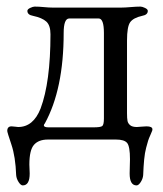

<svg xmlns="http://www.w3.org/2000/svg" viewBox="-20 -423 495 582"><path d="M127 -37H264Q285 -37 290 -41Q295 -45 295 -64V-323Q295 -367 279 -367H190Q173 -367 173 -323Q173 -153 116 -49Q113 -46 113 -43Q113 -37 127 -37ZM35 -38Q81 -38 103 -94Q133 -174 133 -319Q133 -346 120.5 -357.5Q108 -369 80 -375Q63 -378 63 -390Q63 -395 71.5 -399Q80 -403 85 -403Q98 -403 113 -401.5Q128 -400 139 -400H348Q359 -400 376 -401.5Q393 -403 406 -403Q411 -403 419.5 -399Q428 -395 428 -390Q428 -378 411 -375Q384 -369 374.5 -355.5Q365 -342 365 -300V-80Q365 -64 366.5 -56.5Q368 -49 374.5 -43.5Q381 -38 395 -38Q398 -38 408 -39Q418 -40 424 -40Q442 -40 442 -31Q442 -28 441 -26Q441 -25 436 -14Q431 -3 429 3.5Q427 10 423 25Q419 40 417 60.5Q415 81 414 108Q413 119 406.5 129Q400 139 394 139Q373 139 373 103Q373 95 373.5 80.5Q374 66 374 60Q374 21 365.5 10.5Q357 0 332 0H125Q97 0 83 16Q69 32 69 76Q69 80 69.5 89Q70 98 70 103Q70 139 49 139Q43 139 36.5 129Q30 119 29 108Q27 52 14.5 15Q2 -22 2 -26Q2 -40 15 -40Q19 -40 26 -39Q33 -38 35 -38Z"/></svg>

Font: EB Garamond 08
Style: Regular
Weight: 400
Version: Version 0.016 ; ttfautohint (v1.5)